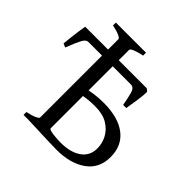

<svg xmlns="http://www.w3.org/2000/svg" viewBox="-175 -829 991 991"><g transform="rotate(45 320.5 -333.5)"><path d="M373 7Q346 7 307.5 5.5Q269 4 230 2.5Q191 1 160 0L269 -48Q284 -40 312.5 -37Q341 -34 362 -34Q433 -34 475 -63.5Q517 -93 517 -147Q517 -184 499.5 -217Q482 -250 446.5 -271.5Q411 -293 354 -293Q322 -293 296.5 -289.5Q271 -286 247 -282L242 -320Q269 -327 302.5 -332Q336 -337 373 -337Q480 -337 538.5 -292Q597 -247 597 -164Q597 -81 535 -37Q473 7 373 7ZM125 0V-21Q158 -28 176.5 -36.5Q195 -45 195 -51V-623Q195 -629 177.5 -637.5Q160 -646 125 -653V-674H345V-653Q312 -646 292.5 -638Q273 -630 273 -623V-51Q273 -45 291.5 -36.5Q310 -28 345 -21V0ZM492 -535Q492 -510 486 -471Q480 -432 475 -400H452Q445 -442 436.5 -472.5Q428 -503 405 -503H227L240 -547H478ZM95 -503Q79 -503 66 -479Q53 -455 31 -398L10 -407Q12 -427 15 -453Q18 -479 21.5 -504.5Q25 -530 28 -547H330L344 -503Z"/></g></svg>

Font: ChillKai
Style: Regular
Weight: 400
Designer: ChillType
Foundry: 寒蝉字型
Version: Version 2.000